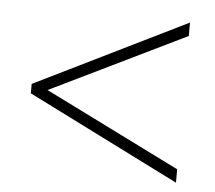

<svg xmlns="http://www.w3.org/2000/svg" viewBox="-40 -623 590 528"><g transform="rotate(5 255.0 -359.0)"><path d="M464 -138 45 -348V-374L464 -580V-543L90 -361L464 -175Z"/></g></svg>

Font: Noto Sans Ethiopic SemiCondensed ExtraLight
Style: Regular
Weight: 200
Width: 4
Designer: Monotype Design Team
Foundry: Monotype Imaging Inc.
Version: Version 2.102; ttfautohint (v1.8.4.7-5d5b)